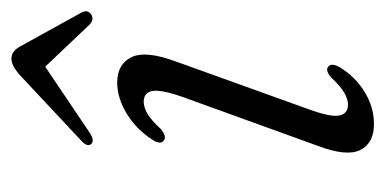

<svg xmlns="http://www.w3.org/2000/svg" viewBox="-193 -489 690 344"><g transform="rotate(-90 152.0 -317.0)"><path d="M136.5 -38.5Q146 -38.5 157.5 -45Q169 -51.5 185 -68.5Q196.5 -78.5 203 -75Q213 -69.5 203 -52.5Q186 -25 159 -8.5Q132 8 101.5 8Q67.5 8 55.2 -16.5Q43 -41 63 -93.5L147.5 -327Q163.5 -370.5 161.2 -387.5Q159 -404.5 141.5 -404.5Q132 -404.5 120.2 -397.8Q108.5 -391 92.5 -373.5Q80.5 -364 74 -367.5Q63 -373 74 -389.5Q92.5 -418 120.5 -435Q148.5 -452 176 -452Q209 -452 221.5 -426.5Q234 -401 213.5 -346L129 -111Q114 -70.5 117 -54.5Q120 -38.5 136.5 -38.5ZM86.5 -501.5Q72 -492 66 -498.5Q60 -505.5 71.5 -516L188.5 -625.5Q206 -641.5 219 -641.5Q232.5 -641.5 241 -625.5L301.5 -516Q307.5 -505 298 -498.5Q289 -493 280 -501.5L204.5 -581Z"/></g></svg>

Font: Fraunces 72pt S050 Light
Style: Italic
Weight: 300
Italic angle: -16°
Version: Version 1.000; ttfautohint (v1.8.3)